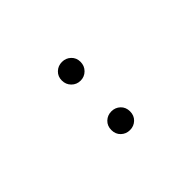

<svg xmlns="http://www.w3.org/2000/svg" viewBox="32 -959 522 522"><g transform="rotate(45 293.0 -698.0)"><path d="M197.5 -662Q182 -662 172 -672.5Q162 -683 162 -698Q162 -713 172 -723.5Q182 -734 197.5 -734Q213 -734 223.5 -723.5Q234 -713 234 -698Q234 -683 223.5 -672.5Q213 -662 197.5 -662ZM388 -662Q372 -662 362 -672.5Q352 -683 352 -698Q352 -713 362 -723.5Q372 -734 388 -734Q404 -734 414 -723.5Q424 -713 424 -698Q424 -683 414 -672.5Q404 -662 388 -662Z"/></g></svg>

Font: Resource Han Rounded KR ExtraLight
Style: Regular
Weight: 250
Designer: Cyano Hao (round all glyphs); Ryoko NISHIZUKA 西塚涼子 (kana, bopomofo & ideographs); Paul D. Hunt (Latin, Greek & Cyrillic)
Foundry: Cyano Hao
Version: 0.990